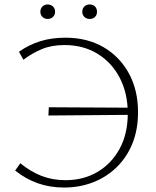

<svg xmlns="http://www.w3.org/2000/svg" viewBox="-20 -834 698 861"><path d="M267 7Q204 7 150 -12Q96 -31 48 -69L71 -102Q116 -65 165.5 -45.5Q215 -26 274 -26Q355 -26 418 -63.5Q481 -101 517 -168Q553 -235 553 -325Q553 -415 517.5 -484Q482 -553 418 -592.5Q354 -632 269 -632Q211 -632 167 -613.5Q123 -595 85 -566L65 -602Q109 -633 160 -649Q211 -665 273 -665Q372 -665 445 -622Q518 -579 558.5 -504Q599 -429 599 -331Q599 -253 574 -191Q549 -129 503.5 -84.5Q458 -40 397.5 -16.5Q337 7 267 7ZM197 -316 199 -353 571 -351 569 -319ZM194 -749Q180 -749 170.5 -758Q161 -767 161 -781Q161 -796 170.5 -805Q180 -814 194 -814Q208 -814 217.5 -805Q227 -796 227 -781Q227 -767 217.5 -758Q208 -749 194 -749ZM382 -749Q368 -749 358.5 -758Q349 -767 349 -781Q349 -796 358.5 -805Q368 -814 382 -814Q397 -814 406 -805Q415 -796 415 -781Q415 -767 406 -758Q397 -749 382 -749Z"/></svg>

Font: Ysabeau ExtraLight
Style: Regular
Weight: 250
Designer: Christian Thalmann (Catharsis Fonts)
Version: Version 2.002